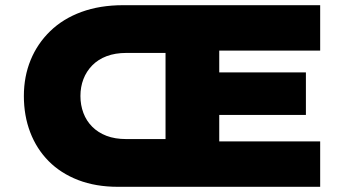

<svg xmlns="http://www.w3.org/2000/svg" viewBox="-20 -720 1335 740"><path d="M435 0Q349 0 281.5 -26Q214 -52 167.5 -99Q121 -146 96.5 -210Q72 -274 72 -350Q72 -425 98 -488.5Q124 -552 173.5 -600Q223 -648 294 -674Q365 -700 455 -700H1214V-525H825V-441H1159V-277H825V-175H1214V0ZM290 -350Q290 -315 301.5 -284.5Q313 -254 335.5 -231.5Q358 -209 390.5 -196.5Q423 -184 467 -184H618V-516H467Q424 -516 391 -503.5Q358 -491 335.5 -468Q313 -445 301.5 -415Q290 -385 290 -350Z"/></svg>

Font: Lexend Exa Black
Style: Regular
Weight: 900
Designer: Bonnie Shaver-Troup, Thomas Jockin
Foundry: Lexend
Version: Version 1.007